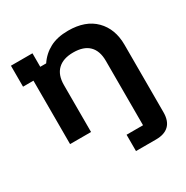

<svg xmlns="http://www.w3.org/2000/svg" viewBox="-162 -647 956 985"><g transform="rotate(-30 316.0 -154.5)"><path d="M365 200V103.3H462.5V-278.3Q462.5 -337.5 431.2 -368.3Q400 -399.2 338.3 -399.2Q278.3 -399.2 246.3 -368.3Q214.2 -337.5 214.2 -278.3V0H90V-375.8H28.3V-500H155.8V-420H190.8Q219.2 -462.5 263.3 -485.8Q307.5 -509.2 371.7 -509.2Q474.2 -509.2 530.4 -452.5Q586.7 -395.8 586.7 -301.7V97.5Q586.7 149.2 560.4 174.6Q534.2 200 484.2 200Z"/></g></svg>

Font: Funnel Display SemiBold
Style: Regular
Weight: 600
Designer: NORD ID, Kristian Moeller
Foundry: Dicotype
Version: Version 1.000